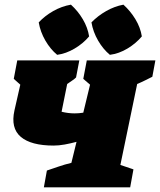

<svg xmlns="http://www.w3.org/2000/svg" viewBox="-20 -803 686 823"><path d="M168 0 181 -72Q205 -80 231 -89Q257 -98 286 -105L308 -195Q282 -188 257 -183.5Q232 -179 210 -179Q113 -179 69 -216.5Q25 -254 42 -330L67 -440L39 -465L54 -544H320L306 -471Q299 -464 290.5 -458.5Q282 -453 268 -443L244 -324Q272 -317 300 -317Q318 -317 337 -320L366 -440L337 -465L352 -544H646L633 -474Q619 -467 602 -458.5Q585 -450 568 -443L496 -96L552 -77L538 0ZM284 -783Q314 -756 335 -720.5Q356 -685 362 -647Q337 -617 300 -595Q263 -573 225 -568Q196 -592 174.5 -629Q153 -666 146 -707Q172 -735 208 -755.5Q244 -776 284 -783ZM509 -783Q539 -756 560.5 -720.5Q582 -685 588 -647Q563 -617 526.5 -595Q490 -573 451 -568Q422 -592 400.5 -629Q379 -666 372 -707Q399 -735 435 -755.5Q471 -776 509 -783Z"/></svg>

Font: Piazzolla SC Black
Style: Italic
Weight: 900
Italic angle: -11.3°
Designer: Juan Pablo del Peral
Foundry: Huerta Tipografica
Version: Version 1.330